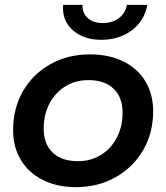

<svg xmlns="http://www.w3.org/2000/svg" viewBox="-20 -764 685 791"><path d="M34 -228Q34 -317 74.5 -388Q115 -459 187.5 -499.5Q260 -540 351 -540Q429 -540 488 -511Q547 -482 579 -429Q611 -376 611 -306Q611 -217 570 -146Q529 -75 456.5 -34Q384 7 293 7Q215 7 156.5 -22.5Q98 -52 66 -105Q34 -158 34 -228ZM485 -300Q485 -363 448 -398.5Q411 -434 344 -434Q291 -434 249.5 -408.5Q208 -383 184 -337.5Q160 -292 160 -234Q160 -171 197 -135.5Q234 -100 301 -100Q354 -100 395.5 -125.5Q437 -151 461 -196.5Q485 -242 485 -300ZM240 -744H320Q319 -710 341.5 -689.5Q364 -669 404 -669Q443 -669 470 -689.5Q497 -710 503 -744H587Q575 -678 523 -639Q471 -600 397 -600Q325 -600 280 -639.5Q235 -679 240 -744Z"/></svg>

Font: Montserrat Alternates SemiBold
Style: Italic
Weight: 600
Italic angle: -11.3°
Designer: Julieta Ulanovsky
Foundry: Julieta Ulanovsky
Version: Version 7.200